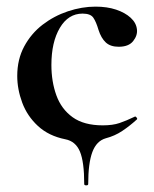

<svg xmlns="http://www.w3.org/2000/svg" viewBox="-20 -415 465 579"><path d="M234 140Q234 73 221 42Q208 11 177 5Q127 -5 94.5 -35Q62 -65 47 -105.5Q32 -146 32 -186Q32 -236 53 -275Q74 -314 108.5 -340.5Q143 -367 185 -381Q227 -395 268 -395Q303 -395 330 -386Q357 -377 374 -361.5Q391 -346 393 -326Q395 -308 381.5 -291Q368 -274 338 -274Q313 -274 299 -287Q285 -300 277 -325Q270 -349 261.5 -361.5Q253 -374 229 -374Q186 -374 160.5 -331Q135 -288 135 -219Q135 -169 150 -127.5Q165 -86 199 -61.5Q233 -37 290 -37Q320 -37 340.5 -44Q361 -51 386 -63Q388 -65 391.5 -61Q395 -57 393 -55Q371 -35 348.5 -20Q326 -5 299 2Q271 10 258.5 43.5Q246 77 246 140Q246 144 240 144Q234 144 234 140Z"/></svg>

Font: Cormorant Light
Style: Regular
Weight: 300
Designer: Christian Thalmann (Catharsis Fonts)
Foundry: Catharsis Fonts
Version: Version 4.000